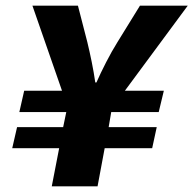

<svg xmlns="http://www.w3.org/2000/svg" viewBox="-20 -655 680 675"><path d="M162 0 188 -134H23L40 -208H202L213 -261H48L65 -336H198L94 -635H254L287 -507Q295 -474 302.5 -437Q310 -400 315 -365H319Q333 -397 353 -436Q373 -475 393 -507L472 -635H640L419 -336H556L538 -261H371L362 -208H531L515 -134H348L323 0Z"/></svg>

Font: Source Code Pro Black
Style: Italic
Weight: 900
Italic angle: -11°
Monospace: yes
Designer: Paul D. Hunt, Teo Tuominen
Foundry: Adobe Systems Incorporated
Version: Version 1.050;PS 1.000;hotconv 16.6.51;makeotf.lib2.5.65220